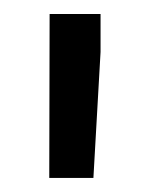

<svg xmlns="http://www.w3.org/2000/svg" viewBox="-20 -770 214 274"><path d="M123.5 -695.8 113.3 -516.1H50.3L50.8 -750H123.5Z"/></svg>

Font: TypoPRO Roboto
Style: Regular
Weight: 400
Designer: Google
Version: Version 2.136; 2016